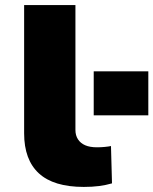

<svg xmlns="http://www.w3.org/2000/svg" viewBox="-20 -725 604 756"><path d="M310 11Q191 11 133 -42.5Q75 -96 75 -200V-705H277V-213Q277 -192 287 -176.5Q297 -161 315.5 -153Q334 -145 362 -145Q377 -145 392.5 -146.5Q408 -148 417 -150L421 -3Q397 4 370 7.5Q343 11 310 11ZM349 -271V-444H564V-271Z"/></svg>

Font: Nunito Sans 10pt Expanded Black
Style: Regular
Weight: 900
Width: 7
Designer: Vernon Adams
Foundry: Vernon Adams
Version: Version 3.101;gftools[0.9.27]